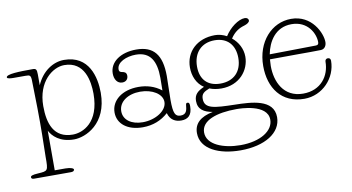

<svg xmlns="http://www.w3.org/2000/svg" viewBox="-93 -718 2118 1156"><g transform="rotate(-10 966.0 -140.0)"><path d="M170 -413C170 -444 164 -449 145 -449C62 -449 -17 -447 -17 -427C-17 -418 8 -417 23 -417H95C123 -417 129 -415 129 -375C129 -320 133 -259 133 -124C133 -7 130 33 130 86C130 171 129 171 68 175C33 177 22 182 22 190C22 201 32 202 40 202H265C276 202 285 198 285 189C285 183 270 174 235 174H170V-68C188 -34 230 11 318 11C387 11 524 -47 524 -238C524 -334 492 -471 340 -471C273 -471 205 -427 170 -346ZM169 -219C169 -367 264 -440 336 -440C460 -440 480 -317 480 -240C480 -63 376 -19 315 -19C198 -19 169 -113 169 -219Z M892 -187C851 -219 804 -233 753 -233C652 -233 585 -179 585 -106C585 -36 645 11 738 11C800 11 852 -10 894 -48C906 -5 937 11 973 11C1012 11 1040 -8 1040 -65C1040 -80 1038 -88 1027 -88C1020 -88 1018 -84 1017 -76C1014 -46 1011 -19 974 -19C941 -19 930 -40 930 -122C930 -165 933 -236 933 -268C933 -399 884 -457 779 -457C684 -457 615 -410 615 -339C615 -304 632 -276 663 -276C686 -276 699 -291 699 -311C699 -332 685 -336 674 -338C663 -340 654 -342 654 -358C654 -401 713 -427 771 -427C859 -427 893 -367 893 -264C893 -246 892 -187 892 -187ZM626 -106C626 -165 684 -203 758 -203C832 -203 892 -166 892 -117C892 -64 822 -19 743 -19C674 -19 626 -53 626 -106Z M1261 -460C1150 -460 1079 -389 1079 -294C1079 -243 1099 -193 1142 -165C1101 -147 1080 -128 1080 -89C1080 -37 1116 -16 1168 -7C1091 8 1052 44 1052 102C1052 201 1163 250 1294 250C1442 250 1544 187 1544 91C1544 -20 1407 -25 1306 -27C1182 -30 1122 -33 1122 -95C1122 -126 1138 -136 1172 -150C1194 -141 1220 -137 1245 -137C1355 -137 1419 -218 1419 -301C1419 -349 1395 -393 1359 -422C1384 -460 1413 -477 1445 -486C1464 -492 1478 -501 1478 -512C1478 -522 1469 -530 1456 -530C1416 -530 1362 -489 1332 -441C1310 -453 1285 -460 1261 -460ZM1311 1C1332 1 1501 2 1501 99C1501 166 1422 219 1299 219C1196 219 1095 182 1095 106C1095 32 1192 1 1311 1ZM1253 -430C1331 -430 1376 -380 1376 -301C1376 -217 1325 -167 1244 -167C1166 -167 1122 -213 1122 -292C1122 -376 1172 -430 1253 -430Z M1566 -289C1580 -363 1626 -445 1726 -445C1825 -445 1866 -364 1866 -311C1866 -300 1862 -293 1849 -293ZM1562 -259C1599 -259 1701 -260 1733 -260C1786 -260 1840 -260 1874 -261C1898 -262 1909 -283 1909 -304C1909 -358 1856 -477 1729 -477C1610 -477 1515 -374 1515 -226C1515 -92 1586 11 1726 11C1837 11 1923 -82 1923 -187C1923 -198 1917 -205 1906 -205C1896 -205 1889 -198 1889 -187C1889 -101 1833 -21 1724 -21C1604 -21 1560 -123 1560 -218C1560 -230 1561 -245 1562 -259Z"/></g></svg>

Font: Life Savers
Style: Regular
Weight: 400
Designer: Pablo Impallari, Rodrigo Fuenzalida, Brenda Gallo
Foundry: Pablo Impallari, Rodrigo Fuenzalida, Brenda Gallo
Version: Version 3.000